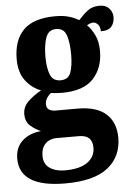

<svg xmlns="http://www.w3.org/2000/svg" viewBox="-63 -622 619 899"><g transform="rotate(-5 246.5 -172.5)"><path d="M208 235Q-7 235 -7 100Q-7 48 26.5 17Q60 -14 115 -19Q89 -30 66.5 -49.5Q44 -69 44 -105Q44 -138 68.5 -162.5Q93 -187 132 -209Q89 -225 60 -263.5Q31 -302 31 -364Q31 -453 78.5 -501Q126 -549 229 -549Q263 -549 289 -542Q315 -535 339 -521Q360 -545 382.5 -562.5Q405 -580 439 -580Q468 -580 484 -562.5Q500 -545 500 -521Q500 -496 486 -478Q472 -460 435 -460Q435 -483 424 -493.5Q413 -504 403 -504Q394 -504 386.5 -500.5Q379 -497 373 -494Q394 -473 408.5 -442.5Q423 -412 423 -369Q423 -289 376.5 -239Q330 -189 229 -189Q219 -189 202.5 -190Q186 -191 178 -193Q168 -187 158.5 -173Q149 -159 149 -142Q149 -124 161 -116.5Q173 -109 190 -109H294Q385 -109 429 -68.5Q473 -28 473 43Q473 132 408 183.5Q343 235 208 235ZM227 -248Q264 -248 275.5 -280Q287 -312 287 -365Q287 -419 275.5 -454Q264 -489 227 -489Q191 -489 178.5 -453.5Q166 -418 166 -364Q166 -313 178.5 -280.5Q191 -248 227 -248ZM211 174Q280 174 316.5 148.5Q353 123 353 79Q353 20 290 20H182Q167 20 151 27Q135 34 123.5 51Q112 68 112 98Q112 136 140 155Q168 174 211 174Z"/></g></svg>

Font: Noto Serif Tamil Condensed ExtraBold
Style: Regular
Weight: 800
Width: 3
Designer: Indian Type Foundry, Tom Grace, and the Monotype Design Team
Foundry: Monotype Imaging Inc.
Version: Version 2.004; ttfautohint (v1.8.4.7-5d5b)